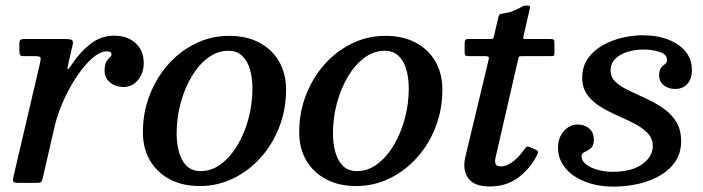

<svg xmlns="http://www.w3.org/2000/svg" viewBox="-20 -661 2540 694"><path d="M68.5 -520Q58.5 -520 54.2 -517.2Q50 -514.5 50 -503.5V-479.5Q50 -466.5 52.5 -462.2Q55 -458 67.5 -458H104Q123 -458 125.8 -454.2Q128.5 -450.5 125 -434.5L28.5 -21.5Q26 -10 28 -5Q30 0 46 0H110Q126 0 129 -3.5Q132 -7 135 -19.5L178 -206.5Q188 -248.5 208.8 -295.5Q229.5 -342.5 256.8 -383.5Q284 -424.5 312.8 -450Q341.5 -475.5 367 -475.5Q383 -475.5 383 -464.5Q383 -459 376.8 -453.8Q370.5 -448.5 364.2 -437.5Q358 -426.5 358 -404.5Q358 -387.5 367.2 -374.5Q376.5 -361.5 392 -354Q407.5 -346.5 426.5 -346.5Q457.5 -346.5 478.5 -371.2Q499.5 -396 499.5 -433Q499.5 -478.5 470 -505.2Q440.5 -532 392.5 -532Q346 -532 308.5 -503.5Q271 -475 241.5 -431Q226.5 -408.5 224.5 -410.5Q222.5 -412.5 227.5 -433L242.5 -498Q246 -512.5 239.8 -516.2Q233.5 -520 216 -520Z M496.5 -183Q496.5 -125 522 -81.2Q547.5 -37.5 593.8 -13Q640 11.5 702.5 11.5Q766.5 11.5 823 -16Q879.5 -43.5 922.5 -91.5Q965.5 -139.5 989.8 -202.8Q1014 -266 1014 -337Q1014 -395 988.8 -438.8Q963.5 -482.5 917.2 -507Q871 -531.5 808 -531.5Q744 -531.5 687.5 -504Q631 -476.5 588.2 -428.5Q545.5 -380.5 521 -317.5Q496.5 -254.5 496.5 -183ZM618.5 -178.5Q618.5 -235.5 633 -288.8Q647.5 -342 673 -384.8Q698.5 -427.5 732.5 -452.5Q766.5 -477.5 805.5 -477.5Q837 -477.5 856.2 -458.5Q875.5 -439.5 884 -408.5Q892.5 -377.5 892.5 -341.5Q892.5 -285 878 -231.5Q863.5 -178 837.8 -135.2Q812 -92.5 778.2 -67.5Q744.5 -42.5 705.5 -42.5Q673.5 -42.5 654.5 -61.5Q635.5 -80.5 627 -111.5Q618.5 -142.5 618.5 -178.5Z M1061.5 -183Q1061.5 -125 1087 -81.2Q1112.5 -37.5 1158.8 -13Q1205 11.5 1267.5 11.5Q1331.5 11.5 1388 -16Q1444.5 -43.5 1487.5 -91.5Q1530.5 -139.5 1554.8 -202.8Q1579 -266 1579 -337Q1579 -395 1553.8 -438.8Q1528.5 -482.5 1482.2 -507Q1436 -531.5 1373 -531.5Q1309 -531.5 1252.5 -504Q1196 -476.5 1153.2 -428.5Q1110.5 -380.5 1086 -317.5Q1061.5 -254.5 1061.5 -183ZM1183.5 -178.5Q1183.5 -235.5 1198 -288.8Q1212.5 -342 1238 -384.8Q1263.5 -427.5 1297.5 -452.5Q1331.5 -477.5 1370.5 -477.5Q1402 -477.5 1421.2 -458.5Q1440.5 -439.5 1449 -408.5Q1457.5 -377.5 1457.5 -341.5Q1457.5 -285 1443 -231.5Q1428.5 -178 1402.8 -135.2Q1377 -92.5 1343.2 -67.5Q1309.5 -42.5 1270.5 -42.5Q1238.5 -42.5 1219.5 -61.5Q1200.5 -80.5 1192 -111.5Q1183.5 -142.5 1183.5 -178.5Z M1673.5 -520Q1664.5 -520 1662 -516.8Q1659.5 -513.5 1659.5 -504V-473Q1659.5 -465 1661.8 -461.5Q1664 -458 1672 -458H1734.5Q1744.5 -458 1746.2 -455.2Q1748 -452.5 1746 -444.5L1661.5 -91.5Q1651.5 -46.5 1672.5 -16.8Q1693.5 13 1750 13Q1810.5 13 1853.8 -19.5Q1897 -52 1921 -100Q1926 -110 1924.2 -113.8Q1922.5 -117.5 1915 -120.5L1893 -130Q1885.5 -133 1881.2 -128Q1877 -123 1871.5 -116Q1852 -89.5 1831 -74.5Q1810 -59.5 1790.5 -59.5Q1775 -59.5 1771.5 -68.2Q1768 -77 1770.8 -89.8Q1773.5 -102.5 1776.5 -114.5L1853 -447Q1854.5 -454 1856 -456Q1857.5 -458 1865.5 -458H1968.5Q1980 -458 1982 -460.2Q1984 -462.5 1984 -474V-503.5Q1984 -515 1981.5 -517.5Q1979 -520 1968 -520H1881.5Q1872 -520 1871.2 -522Q1870.5 -524 1872.5 -531.5L1895 -630Q1897 -637 1895 -639Q1893 -641 1885 -641Q1879.5 -641 1876 -640.5Q1872.5 -640 1869.5 -638.2Q1866.5 -636.5 1861 -633.5Q1851 -628 1835 -621.5Q1819 -615 1799.5 -612.5Q1789 -610.5 1786.2 -609Q1783.5 -607.5 1781 -597.5L1766 -532.5Q1764 -525.5 1763 -522.8Q1762 -520 1752.5 -520Z M2339.5 -132.5Q2339.5 -95.5 2301.8 -67.8Q2264 -40 2194 -40Q2166.5 -40 2140.8 -47Q2115 -54 2098.5 -66.8Q2082 -79.5 2082 -97Q2082 -107 2093.2 -111.5Q2104.5 -116 2115.5 -125Q2126.5 -134 2126.5 -156Q2126.5 -182 2109.8 -196.5Q2093 -211 2068 -211Q2039 -211 2018 -187Q1997 -163 1997 -127.5Q1997 -86 2023 -54.2Q2049 -22.5 2094.5 -4.5Q2140 13.5 2198 13.5Q2246 13.5 2290 3Q2334 -7.5 2368.2 -28Q2402.5 -48.5 2422.2 -79Q2442 -109.5 2442 -150Q2442 -193.5 2423.5 -222.2Q2405 -251 2376 -270.8Q2347 -290.5 2314.5 -305.2Q2282 -320 2253 -333.8Q2224 -347.5 2205.5 -364.5Q2187 -381.5 2187 -406Q2187 -432 2204.5 -449Q2222 -466 2249.5 -474Q2277 -482 2307 -482Q2336.5 -482 2363.8 -473.5Q2391 -465 2391 -444Q2391 -434.5 2383.8 -429.5Q2376.5 -424.5 2369.5 -416Q2362.5 -407.5 2362.5 -387Q2362.5 -366.5 2379 -353Q2395.5 -339.5 2421 -339.5Q2448 -339.5 2464.5 -357.8Q2481 -376 2481 -408Q2481 -445.5 2459 -473.5Q2437 -501.5 2396.5 -517.5Q2356 -533.5 2302 -533.5Q2268.5 -533.5 2230.8 -525Q2193 -516.5 2159.8 -498Q2126.5 -479.5 2105.5 -450.5Q2084.5 -421.5 2084.5 -380Q2084.5 -343.5 2103 -318.2Q2121.5 -293 2150.5 -275.2Q2179.5 -257.5 2212 -243.2Q2244.5 -229 2273.5 -214Q2302.5 -199 2321 -179.8Q2339.5 -160.5 2339.5 -132.5Z"/></svg>

Font: Besley Medium
Style: Italic
Weight: 500
Italic angle: -13°
Designer: Owen Earl
Foundry: indestructible type*
Version: Version 2.001